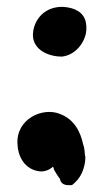

<svg xmlns="http://www.w3.org/2000/svg" viewBox="-20 -496 272 560"><path d="M77 -406C68 -353 120 -331 159 -331H161C198 -335 225 -368 231 -401C233 -413 232 -425 229 -437L228 -438V-439C217 -469 183 -475 162 -476H161C116 -476 84 -447 77 -406ZM31 -75C32 -43 50 -1 97 4C115 5 128 -4 135 -10C135 -9 135 -8 136 -7L137 -4V-2C139 1 145 13 155 26C155 26 156 44 179 44H190L199 36C222 15 229 -17 229 -39V-40H228C227 -52 227 -63 222 -77C215 -109 198 -148 154 -164C104 -184 26 -149 31 -75Z"/></svg>

Font: Vapor
Style: BlkObl
Weight: 900
Foundry: Cannot Into Space Fonts
Version: Version 0.179